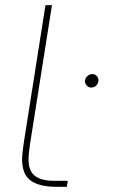

<svg xmlns="http://www.w3.org/2000/svg" viewBox="-20 -719 463 739"><path d="M196 0Q152 0 122.5 -11Q93 -22 79 -45Q65 -68 65 -105Q65 -118 67 -134.5Q69 -151 71 -166L155 -699H180L95 -161Q93 -148 91.5 -132.5Q90 -117 90 -103Q90 -61 114.5 -42Q139 -23 190 -23H241L237 0ZM331 -382Q321 -382 314 -389.5Q307 -397 307 -407Q307 -414 311 -420Q315 -426 321.5 -430Q328 -434 335 -434Q346 -434 352.5 -426.5Q359 -419 359 -410Q359 -402 355 -395.5Q351 -389 345 -385.5Q339 -382 331 -382Z"/></svg>

Font: MuseoModerno Thin
Style: Italic
Weight: 100
Italic angle: -9°
Designer: Pablo Cosgaya, Héctor Gatti, Marcela Romero, and the Authors of The MuseoModerno Project.
Foundry: Omnibus-Type Team
Version: Version 1.003